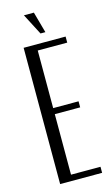

<svg xmlns="http://www.w3.org/2000/svg" viewBox="-130 -901 556 950"><g transform="rotate(-15 148.0 -426.5)"><path d="M269 -698V-667H118V-372H248V-341H118V-31H269V0H54V-698ZM153 -745 97 -853H148L178 -745Z"/></g></svg>

Font: Moniqa Paragraph
Style: Regular
Weight: 400
Designer: Rajesh Rajput
Foundry: Rajesh Rajput
Version: Version 1.000